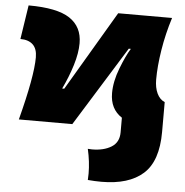

<svg xmlns="http://www.w3.org/2000/svg" viewBox="-55 -600 883 916"><g transform="rotate(5 386.0 -142.0)"><path d="M732 0Q732 140 663.5 201Q595 262 464 262Q433 262 399 259L400 228Q400 172 386 111L406 112Q462 112 498.5 89.5Q535 67 535 19V-51Q478 -88 478 -164Q478 -220 502.5 -283.5Q527 -347 549 -382H539L302 0H46Q101 -211 101 -302Q101 -343 80 -363Q59 -383 20 -383L45 -546Q182 -546 242.5 -506Q303 -466 303 -387Q303 -340 285 -281.5Q267 -223 239 -165H249L474 -546H732Q707 -467 694.5 -388.5Q682 -310 682 -247Q682 -208 695 -180.5Q708 -153 732 -143Z"/></g></svg>

Font: Mantou Sans
Style: Regular
Weight: 400
Designer: Mant0u / artakana
Foundry: Mant0u / artakana
Version: Version 1.001;October 22, 2023;FontCreator 14.0.0.2901 64-bi